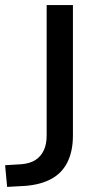

<svg xmlns="http://www.w3.org/2000/svg" viewBox="-30 -725 388 753"><path d="M-2 8 -10 -77 55 -81Q88 -84 109 -97.5Q130 -111 141.5 -135Q153 -159 153 -193V-705H256V-193Q256 -133 235 -90Q214 -47 172.5 -24Q131 -1 70 4Z"/></svg>

Font: Nunito Sans 12pt ExtraLight 12pt SemiBold
Style: Regular
Weight: 600
Version: Version 3.101;gftools[0.9.27]